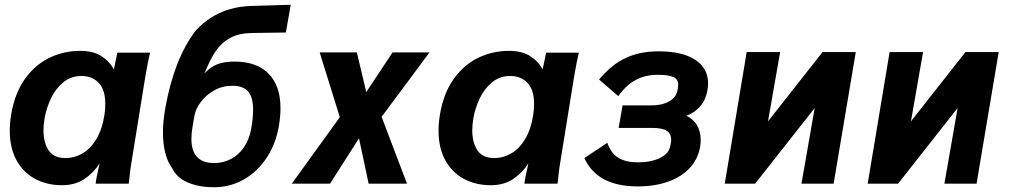

<svg xmlns="http://www.w3.org/2000/svg" viewBox="-20 -771 4240 806"><path d="M21 -222.5Q21 -255 27 -291Q42 -380 84.8 -439.8Q127.5 -499.5 187.8 -528.5Q248 -557.5 317 -557.5Q371 -557.5 405.5 -535.5Q440 -513.5 458 -479.5L472.5 -550H610Q602 -518.5 590 -449L529 -71.5Q525.5 -48 524 -30L520.5 0H381.5Q383.5 -21 398 -85Q373 -45.5 334.2 -19.5Q295.5 6.5 240.5 6.5Q177 6.5 127.2 -20.2Q77.5 -47 49.2 -98.5Q21 -150 21 -222.5ZM418.5 -289Q422 -312 422 -334.5Q422 -394 394.5 -423Q367 -452 322 -452Q277.5 -452 245 -425Q212.5 -398 193.5 -357.2Q174.5 -316.5 167 -274Q162.5 -245 162.5 -224Q162.5 -173 184 -140.2Q205.5 -107.5 254.5 -107.5Q293 -107.5 327 -127.5Q361 -147.5 385.2 -188.5Q409.5 -229.5 418.5 -289Z M703 -64.5Q683.5 -90.5 673.8 -129Q664 -167.5 664 -215Q664 -259 673.5 -315Q710.5 -523 800.5 -641Q843 -689 901.5 -716.2Q960 -743.5 1034 -746L1200.5 -751L1180 -634.5L1035.5 -632.5Q982.5 -631.5 946.5 -612Q910.5 -592.5 886 -556.8Q861.5 -521 838.5 -463Q861.5 -488.5 890.5 -500.5Q919.5 -512.5 964 -512.5Q1057.5 -512.5 1107.5 -461.8Q1157.5 -411 1157.5 -316Q1157.5 -283 1150.5 -241Q1137.5 -166 1098.8 -107.8Q1060 -49.5 1002.8 -17.2Q945.5 15 878.5 15Q813.5 15 767.2 -5.5Q721 -26 703 -64.5ZM1034.5 -230.5Q1042.5 -275 1042.5 -310Q1042.5 -362.5 1021.8 -386.8Q1001 -411 955.5 -411Q913.5 -411 879 -391.5Q844.5 -372 823 -343Q801.5 -314 796.5 -286.5L788.5 -240.5Q783.5 -212.5 783.5 -188Q783.5 -137 807.5 -111.8Q831.5 -86.5 878 -86.5Q917.5 -86.5 950 -103.8Q982.5 -121 1004.5 -153.5Q1026.5 -186 1034.5 -230.5Z M1406.5 -279 1322 -551H1478L1517.5 -384.5L1628 -551H1783L1582 -280.5L1688.5 0H1527.5L1487 -190.5L1365.5 0H1205Z M1821 -222.5Q1821 -255 1827 -291Q1842 -380 1884.8 -439.8Q1927.5 -499.5 1987.8 -528.5Q2048 -557.5 2117 -557.5Q2171 -557.5 2205.5 -535.5Q2240 -513.5 2258 -479.5L2272.5 -550H2410Q2402 -518.5 2390 -449L2329 -71.5Q2325.5 -48 2324 -30L2320.5 0H2181.5Q2183.5 -21 2198 -85Q2173 -45.5 2134.2 -19.5Q2095.5 6.5 2040.5 6.5Q1977 6.5 1927.2 -20.2Q1877.5 -47 1849.2 -98.5Q1821 -150 1821 -222.5ZM2218.5 -289Q2222 -312 2222 -334.5Q2222 -394 2194.5 -423Q2167 -452 2122 -452Q2077.5 -452 2045 -425Q2012.5 -398 1993.5 -357.2Q1974.5 -316.5 1967 -274Q1962.5 -245 1962.5 -224Q1962.5 -173 1984 -140.2Q2005.5 -107.5 2054.5 -107.5Q2093 -107.5 2127 -127.5Q2161 -147.5 2185.2 -188.5Q2209.5 -229.5 2218.5 -289Z M2433 -107.5 2529.5 -171.5Q2545 -126.5 2576.8 -108Q2608.5 -89.5 2657 -89.5Q2713 -89.5 2750.5 -107.8Q2788 -126 2793.5 -157.5L2796.5 -172.5Q2797.5 -177 2797.5 -185.5Q2797.5 -210 2778.8 -222Q2760 -234 2718 -234H2577L2593.5 -328.5H2715.5Q2759 -328.5 2789 -345.5Q2819 -362.5 2824 -392L2826 -404Q2827 -412 2827 -415.5Q2827 -438.5 2806.5 -447.8Q2786 -457 2741.5 -457Q2689 -457 2648.8 -435.5Q2608.5 -414 2575.5 -367.5L2495 -437Q2545.5 -498.5 2605.2 -527Q2665 -555.5 2745 -555.5Q2844.5 -555.5 2898.5 -520Q2952.5 -484.5 2952.5 -421Q2952.5 -409 2950 -393Q2943 -352.5 2920.2 -325.5Q2897.5 -298.5 2861.5 -285Q2890 -271.5 2905.8 -245.5Q2921.5 -219.5 2921.5 -183.5Q2921.5 -167 2919 -154.5Q2910 -103 2875.5 -65.8Q2841 -28.5 2785 -8.5Q2729 11.5 2657 11.5Q2487 11.5 2433 -107.5Z M3114.5 -552.5H3255L3204 -261.5L3433 -552.5H3572.5L3479.5 0H3344.5L3400 -317.5L3150 0H3022.5Z M3714.5 -552.5H3855L3804 -261.5L4033 -552.5H4172.5L4079.5 0H3944.5L4000 -317.5L3750 0H3622.5Z"/></svg>

Font: JuliaMono ExtraBoldItalic
Style: Regular
Weight: 800
Italic angle: -9°
Monospace: yes
Designer: cormullion
Foundry: corm
Version: Version 0.049; ttfautohint (v1.8.4)